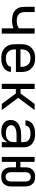

<svg xmlns="http://www.w3.org/2000/svg" viewBox="1212 -1780 576 3040"><g transform="rotate(90 1500.0 -260.0)"><path d="M429 0V-186Q403 -175 374 -169Q345 -163 317 -163Q286 -163 255.5 -166Q225 -169 197 -179.5Q169 -190 145.5 -210.5Q122 -231 108.5 -258Q95 -285 91.5 -315.5Q88 -346 88 -376V-520H171V-376Q171 -356 173 -336.5Q175 -317 183.5 -299.5Q192 -282 207 -269Q222 -256 240 -248.5Q258 -241 277.5 -239Q297 -237 317 -237Q346 -237 375.5 -246Q405 -255 429 -272V-520H512V0Z M900 8Q871 8 841.5 3Q812 -2 786 -15Q760 -28 738.5 -49Q717 -70 703.5 -96Q690 -122 685 -151.5Q680 -181 680 -210V-310Q680 -339 685 -368.5Q690 -398 703.5 -424Q717 -450 738.5 -471Q760 -492 786 -505Q812 -518 841.5 -523Q871 -528 900 -528Q929 -528 958.5 -523Q988 -518 1014 -505Q1040 -492 1061.5 -471Q1083 -450 1096.5 -424Q1110 -398 1115 -368.5Q1120 -339 1120 -310V-224H762V-210Q762 -191 765 -172Q768 -153 776 -136Q784 -119 797 -104.5Q810 -90 827 -81Q844 -72 862.5 -68.5Q881 -65 900 -65Q915 -65 929.5 -66Q944 -67 958 -70.5Q972 -74 985.5 -80Q999 -86 1010 -95Q1021 -104 1028 -117Q1035 -130 1036 -145H1118Q1117 -120 1107.5 -96.5Q1098 -73 1081.5 -55Q1065 -37 1043.5 -24.5Q1022 -12 998.5 -4.5Q975 3 950 5.5Q925 8 900 8ZM762 -296H1038V-310Q1038 -329 1035 -348Q1032 -367 1024 -384Q1016 -401 1003 -415.5Q990 -430 973.5 -439Q957 -448 938 -451.5Q919 -455 900 -455Q881 -455 862 -451.5Q843 -448 826.5 -439Q810 -430 797 -415.5Q784 -401 776 -384Q768 -367 765 -348Q762 -329 762 -310Z M1307 0V-520H1389V-297H1460L1625 -520H1723L1529 -260L1723 0H1625L1460 -223H1389V0Z M2063 8Q2041 8 2018.5 5Q1996 2 1975 -5.5Q1954 -13 1935.5 -26Q1917 -39 1904 -57Q1891 -75 1885.5 -97Q1880 -119 1880 -142Q1880 -169 1889 -195.5Q1898 -222 1917 -242Q1936 -262 1961 -274.5Q1986 -287 2012.5 -294.5Q2039 -302 2066.5 -304.5Q2094 -307 2121 -307H2230V-347Q2230 -363 2226 -379Q2222 -395 2213 -408Q2204 -421 2190.5 -430.5Q2177 -440 2162 -445.5Q2147 -451 2131 -453Q2115 -455 2099 -455Q2085 -455 2070.5 -454Q2056 -453 2042.5 -449.5Q2029 -446 2015.5 -440.5Q2002 -435 1991.5 -425.5Q1981 -416 1974.5 -403Q1968 -390 1968 -376V-375H1886V-377Q1886 -401 1895 -424.5Q1904 -448 1920 -466Q1936 -484 1957.5 -496.5Q1979 -509 2002.5 -516Q2026 -523 2050 -525.5Q2074 -528 2099 -528Q2125 -528 2151.5 -524.5Q2178 -521 2202.5 -511.5Q2227 -502 2249 -486Q2271 -470 2285.5 -448Q2300 -426 2306 -399.5Q2312 -373 2312 -347V0H2230V-91Q2220 -67 2202.5 -47.5Q2185 -28 2162.5 -15Q2140 -2 2114.5 3Q2089 8 2063 8ZM2095 -65Q2113 -65 2130 -67.5Q2147 -70 2163 -77Q2179 -84 2192.5 -95.5Q2206 -107 2214.5 -122Q2223 -137 2226.5 -154.5Q2230 -172 2230 -189V-234H2121Q2105 -234 2088 -233Q2071 -232 2054.5 -229Q2038 -226 2022.5 -220.5Q2007 -215 1993 -206Q1979 -197 1970.5 -182Q1962 -167 1962 -150Q1962 -135 1968 -121.5Q1974 -108 1984.5 -97.5Q1995 -87 2008.5 -81Q2022 -75 2036.5 -71Q2051 -67 2065.5 -66Q2080 -65 2095 -65Z M2780 8Q2760 8 2739.5 4.5Q2719 1 2700.5 -8.5Q2682 -18 2667.5 -33.5Q2653 -49 2644.5 -67.5Q2636 -86 2632.5 -106Q2629 -126 2629 -147V-225H2543V0H2465V-520H2543V-295H2629V-373Q2629 -394 2632.5 -414Q2636 -434 2644.5 -452.5Q2653 -471 2667.5 -486.5Q2682 -502 2700.5 -511.5Q2719 -521 2739.5 -524.5Q2760 -528 2780 -528Q2801 -528 2821.5 -524.5Q2842 -521 2860 -511.5Q2878 -502 2892.5 -486.5Q2907 -471 2916 -452.5Q2925 -434 2928.5 -414Q2932 -394 2932 -373V-147Q2932 -126 2928.5 -106Q2925 -86 2916 -67.5Q2907 -49 2892.5 -33.5Q2878 -18 2860 -8.5Q2842 1 2821.5 4.5Q2801 8 2780 8ZM2780 -61Q2797 -61 2812 -67Q2827 -73 2837 -86Q2847 -99 2850.5 -115Q2854 -131 2854 -147V-373Q2854 -389 2850.5 -405Q2847 -421 2837 -434Q2827 -447 2812 -453Q2797 -459 2780 -459Q2764 -459 2749 -453Q2734 -447 2724 -434Q2714 -421 2710 -405Q2706 -389 2706 -373V-147Q2706 -131 2710 -115Q2714 -99 2724 -86Q2734 -73 2749 -67Q2764 -61 2780 -61Z"/></g></svg>

Font: Iosevka Extended
Style: Regular
Weight: 400
Width: 7
Monospace: yes
Designer: Belleve Invis
Foundry: Belleve Invis
Version: Version 32.5.0; ttfautohint (v1.8.4)